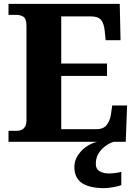

<svg xmlns="http://www.w3.org/2000/svg" viewBox="-20 -734 705 994"><path d="M24 0V-57H68Q91 -57 104 -70.5Q117 -84 117 -110V-599Q117 -637 101.5 -647Q86 -657 66 -657H24V-714H600L604 -526H527L522 -575Q518 -613 503 -631Q488 -649 451 -649H297V-405H534V-341H297V-65H479Q514 -65 531 -85.5Q548 -106 554 -139L561 -188H638L631 0ZM519 240Q443 240 404 213.5Q365 187 365 130Q365 99 382 72Q399 45 426 26Q453 7 483 0H569Q548 6 526.5 21.5Q505 37 490.5 60Q476 83 476 115Q476 141 495.5 152.5Q515 164 545 164Q558 164 574 162Q590 160 608 156V224Q592 231 563.5 235.5Q535 240 519 240Z"/></svg>

Font: Noto Serif ExtraBold
Style: Regular
Weight: 800
Designer: Monotype Design Team
Foundry: Monotype Imaging Inc.
Version: Version 2.014